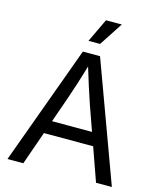

<svg xmlns="http://www.w3.org/2000/svg" viewBox="-135 -1037 947 1133"><g transform="rotate(15 339.0 -470.5)"><path d="M20 0 285.6 -727.5H390.6L657.7 0H561L407.2 -434.1Q393.1 -475.1 374.3 -533.7Q355.5 -592.3 327.6 -684.1H348.1Q320.8 -591.3 301.8 -532.2Q282.7 -473.1 269 -434.1L116.7 0ZM154.8 -203.6V-283.7H522.9V-203.6ZM301.3 -797.4 369.6 -941.4H466.3L372.1 -797.4Z"/></g></svg>

Font: Inter 20pt
Style: Regular
Weight: 400
Version: Version 4.001;git-66647c0bb